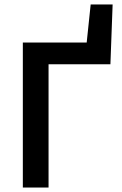

<svg xmlns="http://www.w3.org/2000/svg" viewBox="-20 -846 550 866"><path d="M83 0V-654H371L389 -826H488L478 -556H199V0Z"/></svg>

Font: Source Sans 3 SemiBold
Style: Regular
Weight: 600
Designer: Paul D. Hunt
Foundry: Adobe
Version: Version 3.046;hotconv 1.0.118;makeotfexe 2.5.65603